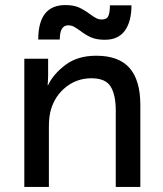

<svg xmlns="http://www.w3.org/2000/svg" viewBox="-20 -738 643 758"><path d="M170 -506V-439Q170 -425 169 -415Q168 -405 168 -402H170Q190 -445 238 -481.5Q286 -518 360 -518Q449 -518 491.5 -469.5Q534 -421 534 -324V0H437V-302Q437 -363 417 -396Q397 -429 341 -429Q284 -429 240.5 -394.5Q197 -360 181 -305Q173 -278 173 -237V0H76V-506ZM238 -718Q270 -718 290.5 -709Q311 -700 334 -683Q349 -672 359.5 -666.5Q370 -661 382 -661Q402 -661 408 -675.5Q414 -690 414 -717H499Q499 -653 473 -617Q447 -581 394 -581Q361 -581 339.5 -590.5Q318 -600 296 -617Q279 -629 270 -633.5Q261 -638 249 -638Q216 -638 216 -582H131Q131 -718 238 -718Z"/></svg>

Font: Museo Sans Medium
Style: Regular
Weight: 500
Designer: Jos Buivenga
Foundry: Jos Buivenga & Rosetta Type Foundry (extension, remastering)
Version: Version 3.600;PS 1.000;hotconv 1.0.88;makeotf.lib2.5.647800;